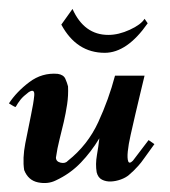

<svg xmlns="http://www.w3.org/2000/svg" viewBox="-28 -399 380 429"><path d="M97 4Q79 13 57 8.5Q35 4 26 -19Q22 -45 28.5 -78.5Q35 -112 41 -140.5Q47 -169 48.5 -185.5Q50 -202 36 -193Q24 -184 18 -176.5Q12 -169 7 -160Q5 -160 1 -162.5Q-3 -165 -8 -168Q9 -194 37.5 -215.5Q66 -237 101 -234Q114 -232 118 -223Q122 -214 124 -206Q125 -186 122 -166Q119 -146 114.5 -126.5Q110 -107 105 -87.5Q100 -68 97 -47Q97 -38 107.5 -35.5Q118 -33 124 -40Q168 -75 191.5 -126Q215 -177 229 -230H295Q291 -213 285.5 -190.5Q280 -168 274.5 -144Q269 -120 264 -98Q259 -76 257.5 -60.5Q256 -45 258.5 -38.5Q261 -32 269 -40L304 -86L317 -77Q303 -58 295 -46.5Q287 -35 281 -28.5Q275 -22 270.5 -17.5Q266 -13 260 -8Q253 -2 242 2Q231 6 220 6.5Q209 7 200 2.5Q191 -2 188 -14Q185 -32 188.5 -52Q192 -72 194 -90Q176 -60 152.5 -35.5Q129 -11 97 4ZM302 -347Q256 -281 206 -281Q143 -281 109 -344L134 -379Q160 -321 214 -321Q237 -321 262 -332.5Q287 -344 295 -357Z"/></svg>

Font: Lucien Schoenschriftv CAT
Style: Regular
Weight: 400
Designer: Lucian Bernhard 1928
Foundry: CAT-Fonts Peter Wiegel
Version: Version 1.000